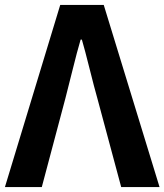

<svg xmlns="http://www.w3.org/2000/svg" viewBox="-25 -761 669 781"><path d="M-5 0 220 -741H397L624 0H468L371 -361Q359 -403 339.5 -481Q320 -559 308 -600H303Q289 -553 269 -472Q249 -391 241 -361L145 0Z"/></svg>

Font: Swei Fan Sans CJK TC
Style: Bold
Weight: 700
Version: Version 2.130